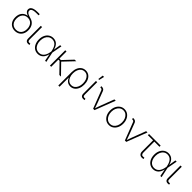

<svg xmlns="http://www.w3.org/2000/svg" viewBox="474 -2673 4795 4795"><g transform="rotate(45 2871.0 -275.5)"><path d="M286.1 9.3Q218.3 9.3 165.8 -21.2Q113.3 -51.8 84 -107.9Q54.7 -164.1 54.7 -241.2Q54.7 -319.3 84 -374.8Q113.3 -430.2 165.8 -459.7Q218.3 -489.3 286.1 -489.3L322.3 -469.2Q281.7 -478.5 248.3 -490.2Q214.8 -502 190.7 -518.3Q166.5 -534.7 153.3 -556.6Q140.1 -578.6 140.1 -607.4Q140.1 -645 164.1 -671.9Q188 -698.7 237.3 -713.1Q286.6 -727.5 362.8 -727.5H432.6V-686.5H356Q295.4 -686.5 257.6 -676.8Q219.7 -667 202.1 -648.7Q184.6 -630.4 184.6 -604.5Q184.6 -576.7 201.4 -557.4Q218.3 -538.1 244.1 -525.1Q270 -512.2 298.3 -503.7Q326.7 -495.1 350.1 -488.3Q387.2 -477.5 418 -456.3Q448.7 -435.1 470.7 -404.1Q492.7 -373 504.9 -332.3Q517.1 -291.5 517.1 -241.7Q517.1 -164.1 487.8 -107.9Q458.5 -51.8 406.5 -21.2Q354.5 9.3 286.1 9.3ZM286.1 -31.7Q341.8 -31.7 383.8 -56.4Q425.8 -81.1 449.2 -127.9Q472.7 -174.8 472.7 -241.2Q472.7 -308.1 449.2 -356.2Q425.8 -404.3 383.8 -429.9Q341.8 -455.6 286.1 -455.6Q230.5 -455.6 188.5 -429.9Q146.5 -404.3 122.8 -356.2Q99.1 -308.1 99.1 -241.2Q99.1 -174.3 122.6 -127.7Q146 -81.1 188.2 -56.4Q230.5 -31.7 286.1 -31.7Z M770 1.5Q716.8 7.8 687.3 -16.6Q657.7 -41 657.7 -97.2V-541H701.7V-103.5Q701.7 -61 719.7 -47.6Q737.8 -34.2 772.5 -39.6Q778.3 -40 780.5 -40Q782.7 -40 786.6 -41L794.9 -2Q790 -1 783.4 0Q776.9 1 770 1.5Z M1095.7 11.2Q1025.4 11.2 973.1 -24.4Q920.9 -60.1 892.1 -123.3Q863.3 -186.5 863.3 -269Q863.3 -350.6 893.1 -413.6Q922.9 -476.6 975.6 -512.2Q1028.3 -547.9 1096.7 -547.9Q1144 -547.9 1180.9 -531.7Q1217.8 -515.6 1244.1 -486.8Q1270.5 -458 1287.6 -418.7Q1304.7 -379.4 1312 -333.5H1326.2L1333.5 -272.5L1391.6 0H1349.1L1292.5 -291Q1283.7 -337.9 1268.1 -377.4Q1252.4 -417 1229 -446Q1205.6 -475.1 1172.9 -491.2Q1140.1 -507.3 1097.2 -507.3Q1041 -507.3 998.3 -477.1Q955.6 -446.8 931.6 -393.3Q907.7 -339.8 907.7 -268.6Q907.7 -197.3 930.9 -143.6Q954.1 -89.8 996.6 -60.1Q1039.1 -30.3 1095.7 -30.3Q1135.3 -30.3 1167.5 -44.4Q1199.7 -58.6 1224.6 -86.7Q1249.5 -114.7 1266.6 -155Q1283.7 -195.3 1292 -246.6L1341.3 -541H1384.3L1333.5 -269L1326.7 -208H1314Q1304.7 -155.8 1285.9 -115Q1267.1 -74.2 1239 -46.1Q1210.9 -18.1 1174.8 -3.4Q1138.7 11.2 1095.7 11.2Z M1564.5 -541V0H1520.5V-541ZM1909.2 -541 1636.7 -253.9H1543.5V-290.5H1616.7L1852.5 -541ZM1852.1 0 1601.6 -258.8 1634.8 -283.2 1910.2 0Z M2020 204.1V-269.5Q2020 -351.6 2047.6 -414.3Q2075.2 -477.1 2125.2 -512.7Q2175.3 -548.3 2242.2 -548.3Q2309.6 -548.3 2359.4 -512.9Q2409.2 -477.5 2436.8 -414.6Q2464.4 -351.6 2464.4 -269.5Q2464.4 -187.5 2437 -124Q2409.7 -60.5 2360.6 -24.7Q2311.5 11.2 2246.1 11.2Q2199.7 11.2 2164.3 -6.3Q2128.9 -23.9 2104.7 -53.7Q2080.6 -83.5 2067.4 -119.1H2064V204.1ZM2241.2 -29.8Q2296.9 -29.8 2336.7 -61Q2376.5 -92.3 2398.2 -146.5Q2419.9 -200.7 2419.9 -269.5Q2419.9 -337.9 2398.4 -391.6Q2377 -445.3 2337.4 -476.6Q2297.9 -507.8 2242.2 -507.8Q2187 -507.8 2147 -477.1Q2106.9 -446.3 2085.2 -392.6Q2063.5 -338.9 2063.5 -269.5Q2063.5 -200.2 2084.7 -146Q2106 -91.8 2146 -60.8Q2186 -29.8 2241.2 -29.8Z M2717.3 1.5Q2664.1 7.8 2634.5 -16.6Q2605 -41 2605 -97.2V-541H2648.9V-103.5Q2648.9 -61 2667 -47.6Q2685.1 -34.2 2719.7 -39.6Q2725.6 -40 2727.8 -40Q2730 -40 2733.9 -41L2742.2 -2Q2737.3 -1 2730.7 0Q2724.1 1 2717.3 1.5ZM2612.3 -616.7 2630.4 -754.9H2677.2L2644.5 -616.7Z M3045.4 0 2863.8 -470.2Q2856.4 -488.8 2842.3 -496.3Q2828.1 -503.9 2804.7 -503.9H2793V-543.9H2805.7Q2844.2 -543.9 2868.9 -529.8Q2893.6 -515.6 2905.3 -485.4L3020 -183.1Q3035.2 -142.6 3048.8 -101.6Q3062.5 -60.5 3077.1 -20.5H3063Q3078.1 -60.5 3091.6 -101.6Q3105 -142.6 3120.6 -183.1L3256.3 -541H3303.2L3094.7 0Z M3608.9 11.2Q3541.5 11.2 3488.8 -24.9Q3436 -61 3405.8 -124.3Q3375.5 -187.5 3375.5 -268.6Q3375.5 -350.1 3405.8 -413.3Q3436 -476.6 3488.8 -512.7Q3541.5 -548.8 3608.9 -548.8Q3676.8 -548.8 3729.2 -512.7Q3781.7 -476.6 3812 -413.1Q3842.3 -349.6 3842.3 -268.6Q3842.3 -187.5 3812.3 -124.3Q3782.2 -61 3729.5 -24.9Q3676.8 11.2 3608.9 11.2ZM3608.9 -29.8Q3666 -29.8 3708.5 -61.3Q3751 -92.8 3774.4 -147Q3797.9 -201.2 3797.9 -268.6Q3797.9 -335.9 3774.2 -390.1Q3750.5 -444.3 3708 -476.1Q3665.5 -507.8 3608.9 -507.8Q3552.7 -507.8 3510.3 -475.8Q3467.8 -443.8 3443.8 -389.9Q3419.9 -335.9 3419.9 -268.6Q3419.9 -201.2 3443.6 -147Q3467.3 -92.8 3509.8 -61.3Q3552.2 -29.8 3608.9 -29.8Z M4167 0 3985.4 -470.2Q3978 -488.8 3963.9 -496.3Q3949.7 -503.9 3926.3 -503.9H3914.6V-543.9H3927.2Q3965.8 -543.9 3990.5 -529.8Q4015.1 -515.6 4026.9 -485.4L4141.6 -183.1Q4156.7 -142.6 4170.4 -101.6Q4184.1 -60.5 4198.7 -20.5H4184.6Q4199.7 -60.5 4213.1 -101.6Q4226.6 -142.6 4242.2 -183.1L4377.9 -541H4424.8L4216.3 0Z M4788.1 3.4Q4729 10.7 4695.8 -21.7Q4662.6 -54.2 4662.6 -112.3V-500H4479.5V-541H4889.6V-500H4706.5V-114.7Q4706.5 -71.8 4727.3 -51.5Q4748 -31.2 4786.6 -37.1Q4793 -37.6 4800.8 -38.8Q4808.6 -40 4815.4 -41L4823.2 -2Q4815.9 0 4806.6 1.5Q4797.4 2.9 4788.1 3.4Z M5166.5 11.2Q5096.2 11.2 5043.9 -24.4Q4991.7 -60.1 4962.9 -123.3Q4934.1 -186.5 4934.1 -269Q4934.1 -350.6 4963.9 -413.6Q4993.7 -476.6 5046.4 -512.2Q5099.1 -547.9 5167.5 -547.9Q5214.8 -547.9 5251.7 -531.7Q5288.6 -515.6 5314.9 -486.8Q5341.3 -458 5358.4 -418.7Q5375.5 -379.4 5382.8 -333.5H5397L5404.3 -272.5L5462.4 0H5419.9L5363.3 -291Q5354.5 -337.9 5338.9 -377.4Q5323.2 -417 5299.8 -446Q5276.4 -475.1 5243.7 -491.2Q5210.9 -507.3 5168 -507.3Q5111.8 -507.3 5069.1 -477.1Q5026.4 -446.8 5002.4 -393.3Q4978.5 -339.8 4978.5 -268.6Q4978.5 -197.3 5001.7 -143.6Q5024.9 -89.8 5067.4 -60.1Q5109.9 -30.3 5166.5 -30.3Q5206.1 -30.3 5238.3 -44.4Q5270.5 -58.6 5295.4 -86.7Q5320.3 -114.7 5337.4 -155Q5354.5 -195.3 5362.8 -246.6L5412.1 -541H5455.1L5404.3 -269L5397.5 -208H5384.8Q5375.5 -155.8 5356.7 -115Q5337.9 -74.2 5309.8 -46.1Q5281.7 -18.1 5245.6 -3.4Q5209.5 11.2 5166.5 11.2Z M5703.6 1.5Q5650.4 7.8 5620.8 -16.6Q5591.3 -41 5591.3 -97.2V-541H5635.3V-103.5Q5635.3 -61 5653.3 -47.6Q5671.4 -34.2 5706.1 -39.6Q5711.9 -40 5714.1 -40Q5716.3 -40 5720.2 -41L5728.5 -2Q5723.6 -1 5717 0Q5710.4 1 5703.6 1.5Z"/></g></svg>

Font: Inter 17pt ExtraLight
Style: Regular
Weight: 250
Version: Version 4.001;git-66647c0bb